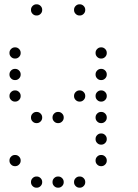

<svg xmlns="http://www.w3.org/2000/svg" viewBox="-20 -696 640 892"><path d="M149 -676Q139 -676 131.5 -668.5Q124 -661 124 -651V-649Q124 -639 131.5 -631.5Q139 -624 149 -624H151Q161 -624 168.5 -631.5Q176 -639 176 -649V-651Q176 -661 168.5 -668.5Q161 -676 151 -676ZM349 -676Q339 -676 331.5 -668.5Q324 -661 324 -651V-649Q324 -639 331.5 -631.5Q339 -624 349 -624H351Q361 -624 368.5 -631.5Q376 -639 376 -649V-651Q376 -661 368.5 -668.5Q361 -676 351 -676ZM49 -476Q39 -476 31.5 -468.5Q24 -461 24 -451V-449Q24 -439 31.5 -431.5Q39 -424 49 -424H51Q61 -424 68.5 -431.5Q76 -439 76 -449V-451Q76 -461 68.5 -468.5Q61 -476 51 -476ZM449 -476Q439 -476 431.5 -468.5Q424 -461 424 -451V-449Q424 -439 431.5 -431.5Q439 -424 449 -424H451Q461 -424 468.5 -431.5Q476 -439 476 -449V-451Q476 -461 468.5 -468.5Q461 -476 451 -476ZM49 -376Q39 -376 31.5 -368.5Q24 -361 24 -351V-349Q24 -339 31.5 -331.5Q39 -324 49 -324H51Q61 -324 68.5 -331.5Q76 -339 76 -349V-351Q76 -361 68.5 -368.5Q61 -376 51 -376ZM449 -376Q439 -376 431.5 -368.5Q424 -361 424 -351V-349Q424 -339 431.5 -331.5Q439 -324 449 -324H451Q461 -324 468.5 -331.5Q476 -339 476 -349V-351Q476 -361 468.5 -368.5Q461 -376 451 -376ZM49 -276Q39 -276 31.5 -268.5Q24 -261 24 -251V-249Q24 -239 31.5 -231.5Q39 -224 49 -224H51Q61 -224 68.5 -231.5Q76 -239 76 -249V-251Q76 -261 68.5 -268.5Q61 -276 51 -276ZM349 -276Q339 -276 331.5 -268.5Q324 -261 324 -251V-249Q324 -239 331.5 -231.5Q339 -224 349 -224H351Q361 -224 368.5 -231.5Q376 -239 376 -249V-251Q376 -261 368.5 -268.5Q361 -276 351 -276ZM449 -276Q439 -276 431.5 -268.5Q424 -261 424 -251V-249Q424 -239 431.5 -231.5Q439 -224 449 -224H451Q461 -224 468.5 -231.5Q476 -239 476 -249V-251Q476 -261 468.5 -268.5Q461 -276 451 -276ZM149 -176Q139 -176 131.5 -168.5Q124 -161 124 -151V-149Q124 -139 131.5 -131.5Q139 -124 149 -124H151Q161 -124 168.5 -131.5Q176 -139 176 -149V-151Q176 -161 168.5 -168.5Q161 -176 151 -176ZM249 -176Q239 -176 231.5 -168.5Q224 -161 224 -151V-149Q224 -139 231.5 -131.5Q239 -124 249 -124H251Q261 -124 268.5 -131.5Q276 -139 276 -149V-151Q276 -161 268.5 -168.5Q261 -176 251 -176ZM449 -176Q439 -176 431.5 -168.5Q424 -161 424 -151V-149Q424 -139 431.5 -131.5Q439 -124 449 -124H451Q461 -124 468.5 -131.5Q476 -139 476 -149V-151Q476 -161 468.5 -168.5Q461 -176 451 -176ZM449 -76Q439 -76 431.5 -68.5Q424 -61 424 -51V-49Q424 -39 431.5 -31.5Q439 -24 449 -24H451Q461 -24 468.5 -31.5Q476 -39 476 -49V-51Q476 -61 468.5 -68.5Q461 -76 451 -76ZM49 24Q39 24 31.5 31.5Q24 39 24 49V51Q24 61 31.5 68.5Q39 76 49 76H51Q61 76 68.5 68.5Q76 61 76 51V49Q76 39 68.5 31.5Q61 24 51 24ZM449 24Q439 24 431.5 31.5Q424 39 424 49V51Q424 61 431.5 68.5Q439 76 449 76H451Q461 76 468.5 68.5Q476 61 476 51V49Q476 39 468.5 31.5Q461 24 451 24ZM149 124Q139 124 131.5 131.5Q124 139 124 149V151Q124 161 131.5 168.5Q139 176 149 176H151Q161 176 168.5 168.5Q176 161 176 151V149Q176 139 168.5 131.5Q161 124 151 124ZM249 124Q239 124 231.5 131.5Q224 139 224 149V151Q224 161 231.5 168.5Q239 176 249 176H251Q261 176 268.5 168.5Q276 161 276 151V149Q276 139 268.5 131.5Q261 124 251 124ZM349 124Q339 124 331.5 131.5Q324 139 324 149V151Q324 161 331.5 168.5Q339 176 349 176H351Q361 176 368.5 168.5Q376 161 376 151V149Q376 139 368.5 131.5Q361 124 351 124Z"/></svg>

Font: Doto Rounded
Style: Regular
Weight: 400
Monospace: yes
Version: Version 1.000